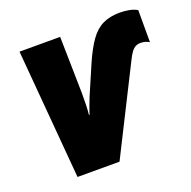

<svg xmlns="http://www.w3.org/2000/svg" viewBox="-105 -667 769 772"><g transform="rotate(-20 279.5 -281.5)"><path d="M99.6 0 52.7 -553.2H226.6L231.4 -310.5Q231.4 -281.2 230.7 -257.8Q230 -234.4 228 -218.8H231Q234.4 -231 241.2 -249.5Q248 -268.1 254.9 -285.2L309.1 -411.1Q333.5 -466.8 357.4 -500.2Q381.3 -533.7 411.9 -548.3Q442.4 -563 485.4 -563Q504.9 -563 524.4 -559.3Q543.9 -555.7 558.6 -546.9V-409.7Q549.8 -415 540.5 -417.5Q531.2 -419.9 521.5 -419.9Q509.8 -419.9 500.2 -415Q490.7 -410.2 482.2 -398.7Q473.6 -387.2 463.9 -367.2L279.3 0Z"/></g></svg>

Font: Open Sans SemiCondensed ExtraBold
Style: Italic
Weight: 800
Width: 4
Italic angle: -12°
Designer: Monotype Design Team
Foundry: Monotype Imaging Inc.
Version: Version 3.003